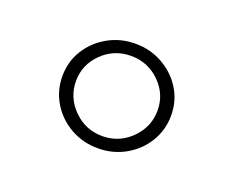

<svg xmlns="http://www.w3.org/2000/svg" viewBox="-53 -781 468 385"><g transform="rotate(20 181.0 -588.5)"><path d="M181 -477Q149 -477 122.5 -492Q96 -507 80.5 -532.5Q65 -558 65 -589Q65 -620 80.5 -645Q96 -670 122.5 -685Q149 -700 181 -700Q213 -700 239.5 -685Q266 -670 281.5 -645Q297 -620 297 -589Q297 -558 281.5 -532.5Q266 -507 239.5 -492Q213 -477 181 -477ZM181 -503Q217 -503 242.5 -528.5Q268 -554 268 -589Q268 -624 242.5 -649Q217 -674 181 -674Q145 -674 119.5 -649Q94 -624 94 -589Q94 -554 119.5 -528.5Q145 -503 181 -503Z"/></g></svg>

Font: Arima Thin Thin
Style: Regular
Weight: 250
Version: Version 1.100